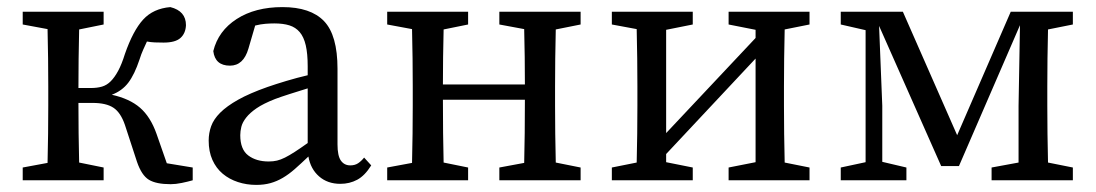

<svg xmlns="http://www.w3.org/2000/svg" viewBox="-20 -508 3087 541"><path d="M44 0V-36L114 -49Q115 -87 115.5 -131Q116 -175 116 -210V-265Q116 -299 115.5 -343.5Q115 -388 114 -426L44 -439V-475H272V-439L203 -425Q202 -387 201.5 -341.5Q201 -296 201 -260H236Q254 -260 267.5 -264Q281 -268 292 -279Q303 -290 313 -308.5Q323 -327 332 -356Q355 -422 383.5 -453Q412 -484 460 -488Q504 -477 504 -437Q503 -414 488.5 -401Q474 -388 441 -388Q427 -388 416 -388.5Q405 -389 394 -391Q389 -380 383.5 -368Q378 -356 373 -340Q359 -298 341.5 -275Q324 -252 295 -241Q345 -230 374.5 -204.5Q404 -179 421 -131L450 -48L523 -36V0Q509 4 492 7.5Q475 11 461 11Q420 11 399.5 -1.5Q379 -14 366 -52L332 -156Q320 -191 299.5 -204.5Q279 -218 241 -218H201Q201 -178 201.5 -132.5Q202 -87 203 -50L272 -36V0Z M737 -53Q750 -53 760.5 -55.5Q771 -58 783 -64Q795 -70 810.5 -80Q826 -90 847 -105V-259Q821 -251 796 -243Q771 -235 755 -229Q722 -216 703 -203Q684 -190 673.5 -176.5Q663 -163 660 -150.5Q657 -138 657 -127Q657 -87 679.5 -70Q702 -53 737 -53ZM939 10Q903 10 879 -11Q855 -32 849 -67Q828 -47 811 -32Q794 -17 777 -7Q760 3 742 8Q724 13 702 13Q675 13 650.5 5Q626 -3 607.5 -18.5Q589 -34 578.5 -57.5Q568 -81 568 -112Q568 -133 575 -152.5Q582 -172 600.5 -190.5Q619 -209 651 -227Q683 -245 734 -263Q757 -271 787 -280Q817 -289 847 -296V-321Q847 -357 841.5 -380.5Q836 -404 824.5 -417.5Q813 -431 795.5 -436.5Q778 -442 753 -442Q742 -442 728.5 -441Q715 -440 699 -436L680 -371Q666 -323 628 -323Q586 -323 581 -364Q595 -421 647 -454.5Q699 -488 776 -488Q855 -488 893 -448.5Q931 -409 931 -314V-101Q931 -69 940.5 -55.5Q950 -42 967 -42Q980 -42 989 -48Q998 -54 1006 -64L1026 -42Q1008 -13 986.5 -1.5Q965 10 939 10Z M1071 0V-36L1141 -49Q1142 -87 1142.5 -131Q1143 -175 1143 -210V-265Q1143 -299 1142.5 -343.5Q1142 -388 1141 -426L1071 -439V-475H1299V-439L1230 -425Q1229 -389 1228.5 -346.5Q1228 -304 1228 -270H1459Q1459 -305 1458.5 -347.5Q1458 -390 1457 -426L1387 -439V-475H1616V-439L1546 -425Q1545 -387 1544.5 -343Q1544 -299 1544 -265V-210Q1544 -175 1544.5 -131.5Q1545 -88 1546 -50L1616 -36V0H1387V-36L1457 -49Q1458 -86 1458.5 -133Q1459 -180 1459 -227H1228Q1228 -180 1228.5 -133.5Q1229 -87 1230 -50L1299 -36V0Z M1704 0V-36L1774 -50Q1775 -87 1775.5 -131Q1776 -175 1776 -210V-265Q1776 -299 1775.5 -343.5Q1775 -388 1774 -426L1704 -439V-475H1932V-439L1857 -424V-133L2109 -401V-424L2033 -439V-475H2261V-439L2191 -425Q2190 -387 2189.5 -343Q2189 -299 2189 -265V-210Q2189 -175 2189.5 -131Q2190 -87 2191 -50L2261 -36V0H2033V-36L2109 -51V-343L1857 -74V-51L1932 -36V0Z M2632 -40 2457 -435 2466 -210V-52L2534 -36V0H2349V-36L2419 -51V-423L2349 -439V-475H2524L2677 -127L2828 -475H3003V-439L2933 -425Q2932 -387 2931.5 -343Q2931 -299 2931 -265V-210Q2931 -175 2931.5 -131.5Q2932 -88 2933 -50L3003 -36V0H2774V-36L2850 -50V-210L2854 -437L2682 -40Z"/></svg>

Font: Source Serif Pro
Style: Regular
Weight: 400
Designer: Frank Grießhammer
Foundry: Adobe Systems Incorporated
Version: Version 2.000;PS 1.000;hotconv 16.6.51;makeotf.lib2.5.65220